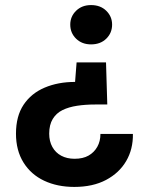

<svg xmlns="http://www.w3.org/2000/svg" viewBox="-20 -528 570 757"><path d="M398 -282 403 -116H355Q317 -116 284 -111Q251 -106 226.5 -94Q202 -82 188 -59Q174 -36 174 -1Q174 29 186.5 51.5Q199 74 221.5 86Q244 98 274 98Q307 98 329 85.5Q351 73 363.5 51Q376 29 376 0H504Q505 60 477.5 107Q450 154 398 181.5Q346 209 273 209Q206 209 154 184.5Q102 160 72.5 112.5Q43 65 43 -1Q43 -70 73 -115Q103 -160 156 -182.5Q209 -205 276 -205L282 -282ZM339 -508Q376 -508 399 -485.5Q422 -463 422 -431Q422 -398 399 -375.5Q376 -353 339 -353Q303 -353 280 -375.5Q257 -398 257 -431Q257 -463 280 -485.5Q303 -508 339 -508Z"/></svg>

Font: DM Sans 9pt 36pt
Style: Bold
Weight: 700
Version: Version 4.004;gftools[0.9.30]